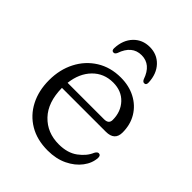

<svg xmlns="http://www.w3.org/2000/svg" viewBox="-195 -781 901 901"><g transform="rotate(45 255.5 -330.5)"><path d="M465 -297.5Q465 -244.5 406.5 -244.5H115.5Q116.5 -149.5 165.8 -98Q215 -46.5 292 -46.5Q350 -46.5 387 -74Q424 -101.5 438 -136Q446 -150.5 455 -150Q468 -150 468 -132.5Q466 -95.5 441.2 -62.8Q416.5 -30 374 -9.5Q331.5 11 276 11Q205 11 153.8 -19.5Q102.5 -50 74.8 -103.8Q47 -157.5 47 -227.5Q47 -297.5 75.8 -353.5Q104.5 -409.5 156.5 -442Q208.5 -474.5 277 -474.5Q331.5 -474.5 374 -452.2Q416.5 -430 440.8 -390Q465 -350 465 -297.5ZM268 -432.5Q207 -432.5 166.2 -390.8Q125.5 -349 117.5 -280H359.5Q390.5 -280 390.5 -306.5Q390.5 -361 357 -396.8Q323.5 -432.5 268 -432.5ZM271.5 -617.5Q209 -617.5 184 -544.5Q178.5 -532.5 170 -532.5Q156 -532.5 157 -550.5Q159.5 -605.5 191.2 -638.8Q223 -672 271.5 -672Q320 -672 351.5 -638.8Q383 -605.5 385.5 -550.5Q386.5 -532.5 373 -532.5Q364 -532.5 358.5 -544.5Q333.5 -617.5 271.5 -617.5Z"/></g></svg>

Font: Fraunces 9pt S100 Light
Style: Regular
Weight: 300
Version: Version 1.000; ttfautohint (v1.8.3)